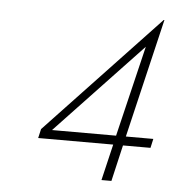

<svg xmlns="http://www.w3.org/2000/svg" viewBox="-41 -503 487 544"><g transform="rotate(5 202.5 -231.5)"><path d="M403.3 -126.5 397.5 -100.6H319.3L295.4 2.4H267.1L291.5 -100.6H78.1L84 -126.5L403.3 -464.8H405.3L325.2 -126.5ZM297.4 -126.5 359.4 -384.8 115.2 -126.5Z"/></g></svg>

Font: ML-NILA06
Style: Regular
Weight: 400
Designer: CLT@C-DIT
Version: Version ML-NILA06 1.0